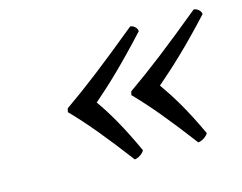

<svg xmlns="http://www.w3.org/2000/svg" viewBox="-68 -556 784 622"><g transform="rotate(-15 324.0 -245.0)"><path d="M242.6 -245C297.4 -292 353.9 -346 434 -433C433.5 -444 422.8 -454 411 -455C295.1 -360 224.4 -305 146.9 -251L144.2 -239C196.7 -185 242 -130 314.1 -35C326.3 -36 341.6 -46 347.2 -57C307.2 -144 275.7 -198 242.6 -245ZM454.6 -245C509.4 -292 567.9 -346 648 -433C647.5 -444 635.8 -454 624 -455C508.1 -360 437.4 -305 359.9 -251L357.2 -239C409.7 -185 455 -130 527.1 -35C539.3 -36 555.6 -46 561.2 -57C521.2 -144 487.7 -198 454.6 -245Z"/></g></svg>

Font: Linux Libertine Mono O
Style: Mono Oblique
Weight: 400
Italic angle: -13°
Designer: Philipp H. Poll
Foundry: Philipp H. Poll
Version: Version 5.1.7